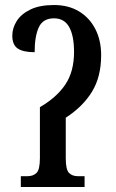

<svg xmlns="http://www.w3.org/2000/svg" viewBox="-20 -745 463 765"><path d="M63 0V-43H90Q112 -43 125.5 -56Q139 -69 139 -115V-318Q206 -357 240.5 -408.5Q275 -460 275 -538Q275 -603 255.5 -637.5Q236 -672 195 -672Q151 -672 134.5 -636Q118 -600 118 -537Q73 -537 51 -551.5Q29 -566 29 -603Q29 -633 46.5 -661Q64 -689 101 -707Q138 -725 195 -725Q253 -725 295 -699.5Q337 -674 360 -629Q383 -584 383 -525Q383 -439 346.5 -379.5Q310 -320 242 -276V-115Q242 -69 255 -56Q268 -43 290 -43H317V0Z"/></svg>

Font: Noto Serif ExtraCondensed Medium
Style: Regular
Weight: 500
Width: 2
Designer: Monotype Design Team
Foundry: Monotype Imaging Inc.
Version: Version 2.015